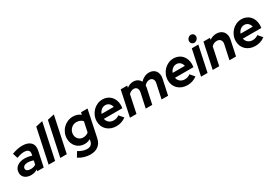

<svg xmlns="http://www.w3.org/2000/svg" viewBox="74 -1973 4934 3424"><g transform="rotate(-30 2541.0 -261.0)"><path d="M186 6Q105 6 57 -33.5Q9 -73 9 -139Q9 -218 68 -264.5Q127 -311 228 -311Q265 -311 301.5 -304Q338 -297 370 -285L376 -311Q387 -364 360 -390.5Q333 -417 270 -417Q242 -417 206.5 -409Q171 -401 123 -383L90 -486Q147 -508 199.5 -519Q252 -530 299 -530Q418 -530 473.5 -472Q529 -414 508 -313L442 0H310L317 -32Q285 -13 253 -3.5Q221 6 186 6ZM136 -151Q136 -123 161.5 -107Q187 -91 232 -91Q260 -91 286 -98Q312 -105 335 -120L352 -198Q327 -209 297.5 -215Q268 -221 238 -221Q191 -221 163.5 -202Q136 -183 136 -151Z M832 -730 677 0H543L692 -700Z M1072 -730 917 0H783L932 -700Z M1287 3Q1238 3 1196 -15Q1154 -33 1123 -65Q1092 -97 1074.5 -141Q1057 -185 1057 -236Q1057 -296 1079.5 -349.5Q1102 -403 1141 -442.5Q1180 -482 1232.5 -505Q1285 -528 1345 -528Q1391 -528 1431 -514Q1471 -500 1501 -475L1511 -521H1645L1530 26Q1511 118 1447.5 167.5Q1384 217 1285 217Q1221 217 1156 197.5Q1091 178 1042 144L1104 43Q1147 71 1192.5 86.5Q1238 102 1281 102Q1330 102 1359 79Q1388 56 1398 11L1406 -28Q1379 -13 1348.5 -5Q1318 3 1287 3ZM1189 -248Q1189 -189 1227 -150Q1265 -111 1323 -111Q1354 -111 1381.5 -121Q1409 -131 1432 -150L1476 -357Q1455 -382 1421.5 -396.5Q1388 -411 1350 -411Q1283 -411 1236 -363Q1189 -315 1189 -248Z M2134 -54Q2086 -20 2039 -4.5Q1992 11 1936 11Q1879 11 1830 -7.5Q1781 -26 1746 -59Q1711 -92 1691.5 -138Q1672 -184 1672 -238Q1672 -297 1694.5 -350.5Q1717 -404 1755 -443.5Q1793 -483 1844.5 -506Q1896 -529 1954 -529Q2005 -529 2049 -510Q2093 -491 2124 -458Q2155 -425 2172.5 -378.5Q2190 -332 2190 -278Q2190 -267 2189 -254.5Q2188 -242 2185 -215H1805Q1814 -165 1852.5 -134Q1891 -103 1946 -103Q1979 -103 2008 -113Q2037 -123 2059 -141ZM1947 -415Q1902 -415 1866 -386.5Q1830 -358 1814 -312H2064Q2055 -358 2023.5 -386.5Q1992 -415 1947 -415Z M2218 0 2328 -521H2462L2453 -480Q2484 -504 2517.5 -516.5Q2551 -529 2588 -529Q2639 -529 2676 -506.5Q2713 -484 2732 -445Q2771 -486 2817 -507.5Q2863 -529 2914 -529Q2957 -529 2991 -512.5Q3025 -496 3045.5 -467.5Q3066 -439 3073 -399Q3080 -359 3070 -313L3003 0H2869L2933 -301Q2943 -350 2921.5 -381.5Q2900 -413 2856 -413Q2828 -413 2801 -399.5Q2774 -386 2749 -358Q2749 -347 2747.5 -335.5Q2746 -324 2744 -313L2677 0H2543L2607 -299Q2617 -350 2596 -381.5Q2575 -413 2530 -413Q2502 -413 2477 -401Q2452 -389 2429 -365L2352 0Z M3598 -54Q3550 -20 3503 -4.5Q3456 11 3400 11Q3343 11 3294 -7.5Q3245 -26 3210 -59Q3175 -92 3155.5 -138Q3136 -184 3136 -238Q3136 -297 3158.5 -350.5Q3181 -404 3219 -443.5Q3257 -483 3308.5 -506Q3360 -529 3418 -529Q3469 -529 3513 -510Q3557 -491 3588 -458Q3619 -425 3636.5 -378.5Q3654 -332 3654 -278Q3654 -267 3653 -254.5Q3652 -242 3649 -215H3269Q3278 -165 3316.5 -134Q3355 -103 3410 -103Q3443 -103 3472 -113Q3501 -123 3523 -141ZM3411 -415Q3366 -415 3330 -386.5Q3294 -358 3278 -312H3528Q3519 -358 3487.5 -386.5Q3456 -415 3411 -415Z M3880 -583Q3852 -583 3832 -603Q3812 -623 3812 -652Q3812 -687 3838 -713Q3864 -739 3898 -739Q3926 -739 3946 -719Q3966 -699 3966 -671Q3966 -636 3940 -609.5Q3914 -583 3880 -583ZM3926 -521 3816 0H3682L3792 -521Z M3922 0 4032 -521H4166L4158 -484Q4189 -506 4225 -517.5Q4261 -529 4300 -529Q4346 -529 4382 -512.5Q4418 -496 4440 -467Q4462 -438 4470 -398Q4478 -358 4468 -311L4402 0H4267L4331 -298Q4341 -349 4316.5 -381Q4292 -413 4243 -413Q4212 -413 4183.5 -401Q4155 -389 4133 -365L4056 0Z M4996 -54Q4948 -20 4901 -4.5Q4854 11 4798 11Q4741 11 4692 -7.5Q4643 -26 4608 -59Q4573 -92 4553.5 -138Q4534 -184 4534 -238Q4534 -297 4556.5 -350.5Q4579 -404 4617 -443.5Q4655 -483 4706.5 -506Q4758 -529 4816 -529Q4867 -529 4911 -510Q4955 -491 4986 -458Q5017 -425 5034.5 -378.5Q5052 -332 5052 -278Q5052 -267 5051 -254.5Q5050 -242 5047 -215H4667Q4676 -165 4714.5 -134Q4753 -103 4808 -103Q4841 -103 4870 -113Q4899 -123 4921 -141ZM4809 -415Q4764 -415 4728 -386.5Q4692 -358 4676 -312H4926Q4917 -358 4885.5 -386.5Q4854 -415 4809 -415Z"/></g></svg>

Font: Red Hat Display
Style: Bold Italic
Weight: 700
Italic angle: -12°
Designer: Pentagram / MCKL
Foundry: Pentagram / MCKL
Version: Version 1.003; Red Hat Display Bold Italic